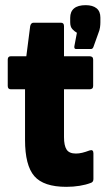

<svg xmlns="http://www.w3.org/2000/svg" viewBox="-20 -716 428 744"><path d="M237 8Q149 8 113 -33.5Q77 -75 77 -174V-370H22Q10 -370 10 -383V-485Q10 -498 22 -498H82L97 -615Q100 -628 110 -628H216Q228 -628 228 -615V-498H327Q341 -498 341 -485V-383Q341 -370 327 -370H228V-185Q228 -152 238 -136.5Q248 -121 274 -121Q286 -121 298.5 -124Q311 -127 327 -133Q342 -138 342 -122V-22Q342 -10 331 -7Q313 0 288.5 4Q264 8 237 8ZM275 -526Q267 -526 268 -536L278 -589Q269 -594 260.5 -603Q252 -612 252 -630V-647Q252 -671 267 -683.5Q282 -696 312 -696Q339 -696 354 -684Q369 -672 369 -648V-629Q369 -620 367.5 -609.5Q366 -599 361 -587L342 -534Q339 -526 332 -526Z"/></svg>

Font: Sofia Sans Condensed Black
Style: Regular
Weight: 900
Designer: Botio Nikoltchev, Ani Petrova
Foundry: lettersoup
Version: Version 4.101